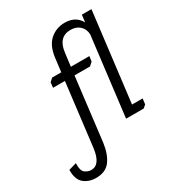

<svg xmlns="http://www.w3.org/2000/svg" viewBox="-356 -826 1078 1177"><g transform="rotate(-30 183.0 -237.5)"><path d="M468 -688 391 -57H466L461 -17L440 0H316L384 -557Q383 -595 358 -618.5Q333 -642 293 -642Q206 -642 194 -538L182 -445H313L308 -409L285 -388H175L121 58Q111 133 78 178Q45 223 -23 223Q-74 223 -108.5 194.5Q-143 166 -142 98L-87 82Q-89 137 -67.5 151.5Q-46 166 -25 166Q39 166 53 57L107 -388H23L27 -425L50 -445H114L126 -541Q136 -622 180 -660Q224 -698 283 -698Q360 -698 394 -637L400 -688Z"/></g></svg>

Font: Zilla Slab
Style: Italic
Weight: 400
Italic angle: -6°
Designer: Typotheque.com
Foundry: Typotheque type foundry
Version: Version 1.1; 2017; ttfautohint (v1.6)